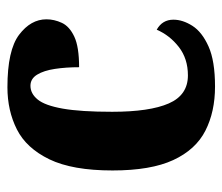

<svg xmlns="http://www.w3.org/2000/svg" viewBox="-61 -528 599 517"><g transform="rotate(-90 238.5 -269.5)"><path d="M264 10Q196 10 145 -16Q94 -42 66 -102.5Q38 -163 38 -266Q38 -374 68 -436Q98 -498 148.5 -523.5Q199 -549 262 -549Q362 -549 403.5 -517.5Q445 -486 445 -444Q445 -423 435.5 -402.5Q426 -382 398.5 -369Q371 -356 316 -356Q316 -391 311.5 -421Q307 -451 296 -469Q285 -487 266 -487Q245 -487 229 -467.5Q213 -448 204.5 -400Q196 -352 196 -267Q196 -166 218.5 -114.5Q241 -63 294 -63Q339 -63 370.5 -87.5Q402 -112 417 -147Q444 -132 444 -102Q444 -77 427.5 -51Q411 -25 372 -7.5Q333 10 264 10Z"/></g></svg>

Font: Noto Serif Lao Condensed ExtraBold
Style: Regular
Weight: 800
Width: 3
Designer: Monotype Design Team
Foundry: Monotype Imaging Inc.
Version: Version 2.003; ttfautohint (v1.8.4.7-5d5b)